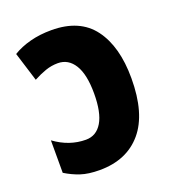

<svg xmlns="http://www.w3.org/2000/svg" viewBox="-110 -645 665 739"><g transform="rotate(-20 223.0 -275.0)"><path d="M182 -560Q298 -560 353.5 -485.5Q409 -411 409 -281Q409 -136 347 -63Q285 10 174 10Q128 10 96.5 -0.5Q65 -11 36 -29V-162Q96 -118 164 -118Q207 -118 230.5 -157.5Q254 -197 254 -275Q254 -353 229.5 -392.5Q205 -432 162 -432Q136 -432 111.5 -423.5Q87 -415 61 -401L24 -520Q55 -539 95 -549.5Q135 -560 182 -560Z"/></g></svg>

Font: Noto Sans Condensed ExtraBold
Style: Regular
Weight: 800
Width: 3
Designer: Monotype Design Team
Foundry: Monotype Imaging Inc.
Version: Version 2.013; ttfautohint (v1.8.4.7-5d5b)